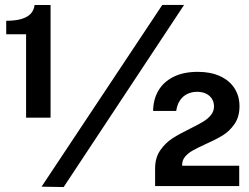

<svg xmlns="http://www.w3.org/2000/svg" viewBox="-20 -751 1006 775"><path d="M85.3 -612.8H5.1V-667.1Q43 -667.1 67.5 -674.7Q92.1 -682.3 104.7 -696.4Q117.2 -710.5 119.6 -730.7H184.1V-276H85.3ZM237 4 147.8 2.5 635 -731H723ZM606.1 -47V-71.2Q606.1 -113.9 626.6 -143.9Q647.1 -173.8 675.7 -192.3Q704.3 -210.8 749.9 -233Q782.5 -249.1 800.9 -260.4Q819.3 -271.7 831.6 -286.8Q843.8 -302 843.8 -321.4Q843.8 -338.5 835.6 -351.9Q827.3 -365.3 812 -372.8Q796.7 -380.4 776.2 -380.4Q754.1 -380.4 736.3 -371.9Q718.5 -363.4 706.7 -346.1Q694.9 -328.8 691.3 -303.2H598.1Q598.4 -348.4 618.7 -384.1Q639 -419.8 679.5 -440.4Q720.1 -461 778.7 -461Q830 -461 868 -443.7Q906 -426.4 926.3 -395Q946.7 -363.5 946.7 -322.2Q946.7 -279.3 926.4 -250.1Q906.2 -221 877.9 -203.9Q849.7 -186.7 805.4 -167.1Q773.9 -152.8 756.2 -142.5Q738.5 -132.3 726.9 -118.2Q715.2 -104.2 715.2 -85.4V-81.9H945.6V0H606.1Z"/></svg>

Font: Public Sans VF
Style: Regular
Weight: 400
Designer: Pablo Impallari, Rodrigo Fuenzalida (Modified by Dan O. Williams and USWDS)
Version: Version 1.003